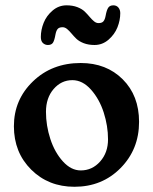

<svg xmlns="http://www.w3.org/2000/svg" viewBox="-20 -695 580 728"><path d="M353.5 -607.4Q366.7 -607.4 372.3 -614.3Q377.9 -621.1 380.4 -634.8Q384.3 -656.7 390.4 -665.8Q396.5 -674.8 409.7 -674.8Q421.9 -674.8 429 -666.3Q436 -657.7 436 -645Q436 -618.2 425.3 -591.3Q414.6 -564.5 391.4 -544.4Q368.2 -524.4 338.4 -524.4Q315.4 -524.4 297.6 -531.2Q279.8 -538.1 269.5 -548.1Q259.3 -558.1 251 -568.1Q242.7 -578.1 234.4 -585Q226.1 -591.8 217.3 -591.8Q204.1 -591.8 198.5 -585Q192.9 -578.1 190.4 -564.5Q186.5 -542 180.9 -533.2Q175.3 -524.4 161.6 -524.4Q150.9 -524.4 142.8 -531.7Q134.8 -539.1 134.8 -554.7Q134.8 -581.5 145.5 -608.4Q156.2 -635.3 179.4 -655Q202.6 -674.8 232.4 -674.8Q255.4 -674.8 273.2 -668Q291 -661.1 301.3 -651.1Q311.5 -641.1 319.8 -631.1Q328.1 -621.1 336.4 -614.3Q344.7 -607.4 353.5 -607.4ZM32.7 -216.3Q32.7 -316.9 105 -386.5Q177.2 -456.1 286.1 -456.1Q383.3 -456.1 445.3 -394.3Q507.3 -332.5 507.3 -232.9Q507.3 -128.9 437.3 -57.9Q367.2 13.2 262.2 13.2Q163.6 13.2 98.1 -52Q32.7 -117.2 32.7 -216.3ZM286.1 -48.8Q329.6 -48.8 359.6 -82.5Q389.6 -116.2 389.6 -166.5Q389.6 -217.3 373.3 -268.3Q356.9 -319.3 325 -355.2Q293 -391.1 254.4 -391.1Q212.4 -391.1 183.3 -357.4Q154.3 -323.7 154.3 -271Q154.3 -218.8 170.9 -168Q187.5 -117.2 218.5 -83Q249.5 -48.8 286.1 -48.8Z"/></svg>

Font: Cooper* SemiBold
Style: Regular
Weight: 600
Designer: Owen Earl
Foundry: indestructible type*
Version: Version 0.001